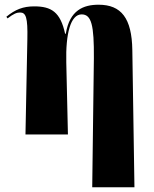

<svg xmlns="http://www.w3.org/2000/svg" viewBox="-20 -570 652 814"><path d="M371 224H550L541 -358C539 -493 494 -550 398 -550C334 -550 275 -527 259 -427H256C236 -519 198 -543 125 -543C78 -543 45 -530 7 -499L12 -492C38 -512 51 -517 65 -517C90 -517 98 -496 96 -404L88 0H268L261 -305C258 -427 279 -509 326 -509C368 -509 379 -463 378 -323Z"/></svg>

Font: Noto Serif Display Condensed Black
Style: Regular
Weight: 900
Width: 3
Designer: Monotype Design Team
Foundry: Monotype Imaging Inc.
Version: Version 2.009